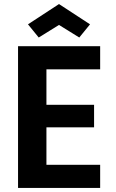

<svg xmlns="http://www.w3.org/2000/svg" viewBox="-20 -927 572 947"><path d="M474 -699V-585H209V-410H444V-299H209V-114H474V0H69V-699ZM271 -907 424 -807 371 -742 271 -804 171 -742 118 -807Z"/></svg>

Font: SVN-Poppins SemiBold
Style: Regular
Weight: 600
Designer: Ninad Kale (Devanagari), Jonny Pinhorn (Latin)
Foundry: Indian Type Foundry
Version: Version 3.002 2017